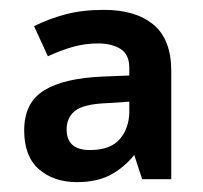

<svg xmlns="http://www.w3.org/2000/svg" viewBox="-20 -742 412 389"><path d="M191 -722Q255 -722 291 -692Q327 -662 327 -598V-379H268L252 -428Q231 -402 203.5 -387.5Q176 -373 136 -373Q89 -373 59 -399Q29 -425 29 -478Q29 -534 69.5 -559Q110 -584 191 -587L242 -589V-604Q242 -632 224 -643Q206 -654 179 -654Q152 -654 127.5 -647Q103 -640 77 -628L49 -689Q79 -704 113 -713Q147 -722 191 -722ZM196 -533Q148 -531 131.5 -517Q115 -503 115 -480Q115 -438 162 -438Q204 -438 223 -460.5Q242 -483 242 -517V-536Z"/></svg>

Font: Noto Sans Lao UI SemBd
Style: Regular
Weight: 600
Designer: Monotype Design Team
Foundry: Monotype Imaging Inc.
Version: Version 2.000; ttfautohint (v1.8.4.7-5d5b)